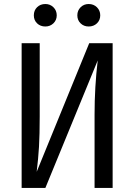

<svg xmlns="http://www.w3.org/2000/svg" viewBox="-20 -917 655 937"><path d="M85.6 0V-706.2H173.8V-349.2Q173.8 -260 170.3 -200.8Q166.7 -141.5 159 -78.5L415.4 -706.2H529.7V0H441.5V-357.4Q441.5 -492.8 456.9 -622.1L201.5 0ZM145.1 -842.1Q145.1 -866.2 161 -881.8Q176.9 -897.4 201.5 -897.4Q224.6 -897.4 240.8 -881.5Q256.9 -865.6 256.9 -842.1Q256.9 -819 240.8 -803.3Q224.6 -787.7 201.5 -787.7Q176.9 -787.7 161 -803.1Q145.1 -818.5 145.1 -842.1ZM357.4 -842.1Q357.4 -865.6 373.3 -881.5Q389.2 -897.4 412.8 -897.4Q436.9 -897.4 453.1 -881.5Q469.2 -865.6 469.2 -842.1Q469.2 -818.5 453.1 -803.1Q436.9 -787.7 412.8 -787.7Q389.2 -787.7 373.3 -803.1Q357.4 -818.5 357.4 -842.1Z"/></svg>

Font: Fira Code Fixed
Style: Regular
Weight: 400
Monospace: yes
Designer: Carrois Corporate, Edenspiekermann AG, Nikita Prokopov
Foundry: Carrois Corporate, Edenspiekermann AG, Nikita Prokopov
Version: Version 5.002